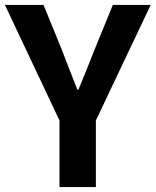

<svg xmlns="http://www.w3.org/2000/svg" viewBox="-26 -761 633 781"><path d="M216 0H364V-271L587 -741H433L359 -560C338 -505 316 -453 293 -396H289C266 -453 246 -505 225 -560L151 -741H-6L216 -271Z"/></svg>

Font: Source Han Sans JP
Style: Bold
Weight: 700
Designer: Ryoko NISHIZUKA 西塚涼子 (kana, bopomofo & ideographs); Paul D. Hunt (Latin, Greek & Cyrillic); Sandoll Communications 산돌커뮤니
Foundry: Adobe
Version: Version 2.002;hotconv 1.0.116;makeotfexe 2.5.65601